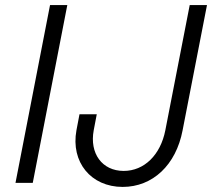

<svg xmlns="http://www.w3.org/2000/svg" viewBox="-20 -720 835 756"><path d="M41 0H109L245 -700H177ZM463 16C581 16 673 -70 699 -207L795 -700H727L631 -207C612 -110 548 -47 467 -47C382 -47 332 -116 349 -207L361 -270H293L281 -207C258 -82 338 16 463 16Z"/></svg>

Font: Uncut Sans Book Italic
Style: Regular
Weight: 350
Italic angle: -11°
Designer: Kasper Nordkvist
Foundry: UNCUT.wtf
Version: Version 1.304;Glyphs 3.2 (3246)